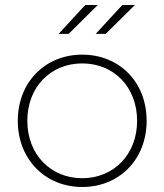

<svg xmlns="http://www.w3.org/2000/svg" viewBox="-20 -742 656 766"><path d="M308 4C456 4 565 -106 565 -260C565 -415 456 -524 308 -524C161 -524 51 -415 51 -260C51 -106 161 4 308 4ZM308 -31C183 -31 89 -125 89 -260C89 -396 183 -489 308 -489C433 -489 527 -396 527 -260C527 -125 433 -31 308 -31ZM402 -607 518 -722H468L362 -607ZM254 -607 370 -722H320L214 -607Z"/></svg>

Font: Montserrat-Alt1 ExtLt
Style: Regular
Weight: 200
Designer: Differentunic
Foundry: Differentunic
Version: Version 7.222